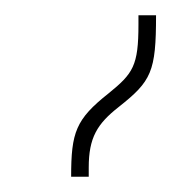

<svg xmlns="http://www.w3.org/2000/svg" viewBox="-20 -834 235 251"><path d="M73 -603H96V-615C96 -654 107 -672 135 -694C178 -728 184 -740 184 -814H161V-802C161 -748 154 -738 122 -712C79 -678 73 -661 73 -603Z"/></svg>

Font: Noto Serif Armenian ExtraCondensed Thin
Style: Regular
Weight: 100
Width: 2
Designer: Monotype Design Team
Foundry: Monotype Imaging Inc.
Version: Version 2.008